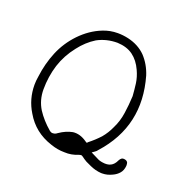

<svg xmlns="http://www.w3.org/2000/svg" viewBox="-70 -352 402 429"><g transform="rotate(20 130.5 -137.5)"><path d="M208 -7.8Q219.7 -5.9 227.5 -9.8Q235.4 -13.7 240.2 -24.4Q242.2 -28.3 245.1 -30.3Q248 -32.2 252.9 -31.2Q257.8 -30.3 259.8 -26.4Q260.7 -23.4 260.7 -20.5Q260.7 -19.5 260.7 -18.6Q259.8 -7.8 253.9 -1Q248 5.9 239.3 9.8Q227.5 15.6 215.8 15.6Q213.9 15.6 212.9 15.6Q199.2 14.6 186.5 8.8Q179.7 5.9 173.8 2.9Q167 -1 162.1 -4.9Q159.2 -6.8 158.2 -6.8Q156.2 -6.8 153.3 -5.9Q136.7 1 120.1 0Q103.5 0 86.9 -5.9Q44.9 -19.5 23.4 -56.6Q5.9 -85 5.9 -119.1Q5.9 -128.9 7.8 -139.6Q11.7 -170.9 23.4 -199.2Q35.2 -227.5 56.6 -250Q79.1 -273.4 106.4 -284.2Q123 -291 141.6 -291Q154.3 -291 167 -288.1Q192.4 -282.2 209 -265.6Q225.6 -248 233.4 -223.6Q249 -168.9 238.3 -121.1Q227.5 -72.3 189.5 -30.3Q187.5 -27.3 184.6 -25.4Q181.6 -23.4 177.7 -20.5Q185.5 -16.6 193.4 -12.7Q200.2 -8.8 208 -7.8ZM209 -228.5Q200.2 -248 185.5 -258.8Q170.9 -269.5 148.4 -270.5Q122.1 -270.5 100.6 -258.8Q80.1 -246.1 64.5 -225.6Q45.9 -202.1 37.1 -174.8Q28.3 -146.5 28.3 -116.2Q28.3 -90.8 41 -70.3Q53.7 -50.8 73.2 -34.2Q78.1 -30.3 82 -31.2Q86.9 -31.2 91.8 -35.2Q107.4 -45.9 123 -48.8Q139.6 -50.8 156.2 -39.1Q157.2 -38.1 159.2 -37.1Q161.1 -37.1 162.1 -39.1Q175.8 -49.8 187.5 -62.5Q198.2 -75.2 205.1 -90.8Q213.9 -108.4 216.8 -128.9Q219.7 -148.4 220.7 -169.9Q219.7 -184.6 217.8 -199.2Q215.8 -213.9 209 -228.5ZM113.3 -22.5Q120.1 -27.3 125 -27.3Q130.9 -28.3 137.7 -25.4Q131.8 -22.5 126 -22.5Q120.1 -22.5 113.3 -22.5Z"/></g></svg>

Font: Chain Script-Pehr4
Style: Regular
Weight: 400
Designer: Pehr
Version: Version 1.0